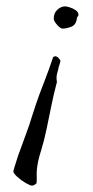

<svg xmlns="http://www.w3.org/2000/svg" viewBox="-20 -493 291 604"><path d="M177 -403Q170 -403 159.5 -415Q149 -427 149 -434Q149 -452 160.5 -462.5Q172 -473 185 -473Q189 -473 199 -470Q209 -467 218 -461Q227 -455 227 -445Q227 -445 227 -444.5Q227 -444 226 -444Q223 -439 222 -437Q220 -415 204.5 -409Q189 -403 177 -403ZM81 91Q75 91 60.5 82.5Q46 74 34 63Q22 52 22 46Q22 44 25.5 33Q29 22 33.5 7.5Q38 -7 42 -17Q54 -51 63.5 -76Q73 -101 80 -125Q94 -169 104 -196Q114 -223 124 -248.5Q134 -274 147 -313L148 -314Q152 -316 154 -316Q159 -316 164.5 -310Q170 -304 170 -302Q170 -299 169 -296Q168 -294 167.5 -291Q167 -288 165 -284Q164 -277 162 -270.5Q160 -264 159 -259Q158 -255 158 -251Q158 -247 158 -242Q158 -241 158.5 -239.5Q159 -238 159 -236Q159 -233 157 -227Q149 -197 141.5 -160Q134 -123 126.5 -87Q119 -51 110 -22Q103 0 100 14.5Q97 29 96 41Q95 52 95.5 62Q96 72 95 83Q95 84 90 87.5Q85 91 81 91Z"/></svg>

Font: Are You Serious
Style: Regular
Weight: 400
Designer: Robert E. Leuschke
Foundry: Robert E. Leuschke
Version: Version 1.100